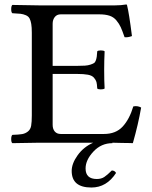

<svg xmlns="http://www.w3.org/2000/svg" viewBox="-20 -637 680 857"><path d="M498 135Q456 200 388 200Q300 200 300 126Q300 93 326.5 56Q353 19 396 0H155Q84 1 35 2Q30 -2 30 -16Q30 -30 35 -35Q65 -36 79 -38.5Q93 -41 104.5 -50Q116 -59 119 -75.5Q122 -92 122 -122V-491Q122 -515 119.5 -530Q117 -545 112 -554.5Q107 -564 95.5 -569Q84 -574 71.5 -575.5Q59 -577 35 -578Q30 -582 30 -596Q30 -610 35 -615L154 -613H494Q520 -613 543 -617Q547 -617 547 -614Q556 -579 569 -476Q550 -469 536 -471Q526 -500 519 -515.5Q512 -531 499.5 -546Q487 -561 468.5 -567Q450 -573 423 -573H251Q234 -573 224.5 -561Q215 -549 215 -531V-343H323Q345 -343 359 -344Q373 -345 383.5 -348.5Q394 -352 399.5 -355.5Q405 -359 408 -368Q411 -377 412 -385Q413 -393 414 -408Q418 -412 430 -412Q442 -412 447 -408Q445 -366 445 -326Q445 -274 447 -242Q442 -238 430 -238Q418 -238 414 -242Q413 -262 410.5 -271Q408 -280 399.5 -290Q391 -300 372.5 -303.5Q354 -307 323 -307H215V-80Q215 -61 224.5 -50Q234 -39 251 -39H444Q497 -39 527.5 -72Q558 -105 575 -162Q594 -166 610 -157Q597 -82 573 2Q568 2 558.5 1.5Q549 1 524.5 1Q500 1 481 0L482 2Q432 2 397 39.5Q362 77 362 115Q362 162 412 162Q432 162 445.5 153Q459 144 479 124Q492 124 498 135Z"/></svg>

Font: Libertinus Mono
Style: Regular
Weight: 400
Designer: Philipp H. Poll
Foundry: Khaled Hosny
Version: Version 6.7